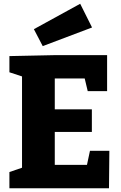

<svg xmlns="http://www.w3.org/2000/svg" viewBox="-20 -1000 642 1020"><path d="M458 -199H561L559 0H30V-86L97 -109V-594L30 -616V-702L267 -707H549V-516H446L430 -583H271V-419H468V-299H271V-124H442ZM207 -755 160 -845 406 -980 469 -854Z"/></svg>

Font: Bitter ExtraBold
Style: Regular
Weight: 800
Designer: Sol Matas, and Bitter project Authors
Foundry: Sol Matas
Version: Version 2.001